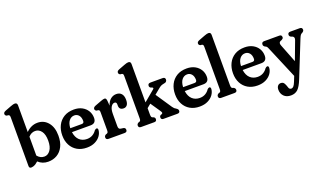

<svg xmlns="http://www.w3.org/2000/svg" viewBox="-90 -1340 3699 2184"><g transform="rotate(-20 1759.0 -248.0)"><path d="M178 -710V-387.5Q207 -417 241.8 -433Q276.5 -449 316.5 -449Q394 -449 443 -390Q492 -331 492 -230.5Q492 -153 465 -99.2Q438 -45.5 391 -17.8Q344 10 284 10Q213.5 10 164 -36.5L131.5 -11Q114 -1 100.8 2.5Q87.5 6 78.5 6Q53.5 6 53.5 -21V-609.5Q53.5 -626 49.5 -632.8Q45.5 -639.5 36.5 -642.5L16.5 -644.5Q-2.5 -653 -2.5 -670.5Q-2.5 -680.5 3.8 -688Q10 -695.5 26.5 -702L99 -729.5Q118.5 -737 129.2 -739.5Q140 -742 149 -742Q178 -742 178 -710ZM260 -370Q212.5 -370 178 -330.5V-102.5Q212.5 -60 262 -60Q305 -60 334.2 -100.8Q363.5 -141.5 363.5 -216.5Q363.5 -292 334 -331Q304.5 -370 260 -370Z M942 -281.5Q942 -214 875.5 -214H650Q659 -148.5 695.2 -115.2Q731.5 -82 786 -82Q825 -82 854.5 -99.5Q884 -117 900.5 -143Q915 -158 926 -158Q943 -158 942.5 -134.5Q940 -97 916.2 -64Q892.5 -31 850.8 -10.5Q809 10 752 10Q685 10 636 -18.5Q587 -47 560.2 -97.8Q533.5 -148.5 533.5 -215.5Q533.5 -282.5 559.8 -335.2Q586 -388 635.8 -418.5Q685.5 -449 757 -449Q813 -449 854.5 -426.8Q896 -404.5 919 -366.8Q942 -329 942 -281.5ZM740 -384Q701.5 -384 675.8 -352.5Q650 -321 647.5 -262.5H786Q814 -262.5 814 -290.5Q814 -334.5 793 -359.2Q772 -384 740 -384Z M1151 -410.5 1155.5 -351Q1171.5 -400.5 1202 -424.8Q1232.5 -449 1270.5 -449Q1310.5 -449 1332.8 -423.5Q1355 -398 1355 -349Q1355 -307 1339 -287Q1323 -267 1297.5 -267Q1243 -267 1243 -319V-335.5Q1243 -363.5 1218.5 -363.5Q1194 -363.5 1176 -334.5Q1158 -305.5 1158 -249V-100.5Q1158 -65.5 1183 -62L1215 -57.5Q1240.5 -53.5 1240.5 -28Q1240.5 0 1209.5 0H1015Q984.5 0 984.5 -28Q984.5 -46 1003 -57.5L1016.5 -62Q1026 -65.5 1029.8 -73.5Q1033.5 -81.5 1033.5 -100.5V-313.5Q1033.5 -330 1029.8 -336.8Q1026 -343.5 1016.5 -346.5L996.5 -348.5Q977.5 -357 977.5 -374.5Q977.5 -395 1006.5 -406L1082 -434.5Q1112.5 -446 1126.5 -446Q1137 -446 1143 -438.5Q1149 -431 1151 -410.5Z M1409 0Q1378.5 0 1378.5 -28Q1378.5 -46 1397 -57.5L1410.5 -62Q1420 -65.5 1423.8 -73.5Q1427.5 -81.5 1427.5 -100.5V-609.5Q1427.5 -626 1423.8 -632.8Q1420 -639.5 1410.5 -642.5L1391 -644.5Q1372 -653 1372 -670.5Q1372 -680.5 1378 -688Q1384 -695.5 1400.5 -702L1473 -729.5Q1492.5 -737 1503.5 -739.5Q1514.5 -742 1523.5 -742Q1552 -742 1552 -710V-246L1682.5 -355Q1701 -370 1681 -379L1664 -385Q1649.5 -393.5 1649.5 -410Q1649.5 -439 1682.5 -439H1829.5Q1860 -439 1860 -411Q1860 -398.5 1851.2 -388Q1842.5 -377.5 1815.5 -374Q1799 -371 1786 -365Q1773 -359 1751.5 -341L1688 -288.5L1817.5 -95.5Q1828 -80.5 1835.8 -73.5Q1843.5 -66.5 1853.5 -61.5Q1869 -51.5 1874.2 -44Q1879.5 -36.5 1879.5 -26.5Q1879.5 0 1849 0H1679Q1651.5 0 1651.5 -28Q1651.5 -43 1665 -52L1679 -57Q1691 -62.5 1690.2 -71.2Q1689.5 -80 1675 -101L1598 -214L1552 -176V-100.5Q1552 -80 1555.5 -71.5Q1559 -63 1568.5 -59L1583 -54Q1598 -44.5 1598 -28Q1598 0 1570 0Z M2307.5 -281.5Q2307.5 -214 2241 -214H2015.5Q2024.5 -148.5 2060.8 -115.2Q2097 -82 2151.5 -82Q2190.5 -82 2220 -99.5Q2249.5 -117 2266 -143Q2280.5 -158 2291.5 -158Q2308.5 -158 2308 -134.5Q2305.5 -97 2281.8 -64Q2258 -31 2216.2 -10.5Q2174.5 10 2117.5 10Q2050.5 10 2001.5 -18.5Q1952.5 -47 1925.8 -97.8Q1899 -148.5 1899 -215.5Q1899 -282.5 1925.2 -335.2Q1951.5 -388 2001.2 -418.5Q2051 -449 2122.5 -449Q2178.5 -449 2220 -426.8Q2261.5 -404.5 2284.5 -366.8Q2307.5 -329 2307.5 -281.5ZM2105.5 -384Q2067 -384 2041.2 -352.5Q2015.5 -321 2013 -262.5H2151.5Q2179.5 -262.5 2179.5 -290.5Q2179.5 -334.5 2158.5 -359.2Q2137.5 -384 2105.5 -384Z M2521.5 -710V-100.5Q2521.5 -81.5 2525.5 -73.5Q2529.5 -65.5 2538.5 -62L2552.5 -57.5Q2571 -46 2571 -28Q2571 0 2540.5 0H2378.5Q2348 0 2348 -28Q2348 -46 2366.5 -57.5L2380 -62Q2389.5 -65.5 2393.2 -73.5Q2397 -81.5 2397 -100.5V-609.5Q2397 -626 2393.2 -632.8Q2389.5 -639.5 2380 -642.5L2360.5 -644.5Q2341.5 -653 2341.5 -670.5Q2341.5 -680.5 2347.5 -688Q2353.5 -695.5 2370 -702L2442.5 -729.5Q2462 -737 2473 -739.5Q2484 -742 2493 -742Q2521.5 -742 2521.5 -710Z M3008.5 -281.5Q3008.5 -214 2942 -214H2716.5Q2725.5 -148.5 2761.8 -115.2Q2798 -82 2852.5 -82Q2891.5 -82 2921 -99.5Q2950.5 -117 2967 -143Q2981.5 -158 2992.5 -158Q3009.5 -158 3009 -134.5Q3006.5 -97 2982.8 -64Q2959 -31 2917.2 -10.5Q2875.5 10 2818.5 10Q2751.5 10 2702.5 -18.5Q2653.5 -47 2626.8 -97.8Q2600 -148.5 2600 -215.5Q2600 -282.5 2626.2 -335.2Q2652.5 -388 2702.2 -418.5Q2752 -449 2823.5 -449Q2879.5 -449 2921 -426.8Q2962.5 -404.5 2985.5 -366.8Q3008.5 -329 3008.5 -281.5ZM2806.5 -384Q2768 -384 2742.2 -352.5Q2716.5 -321 2714 -262.5H2852.5Q2880.5 -262.5 2880.5 -290.5Q2880.5 -334.5 2859.5 -359.2Q2838.5 -384 2806.5 -384Z M3219 112.5 3244.5 49 3080 -340.5Q3072.5 -358.5 3066.5 -365.8Q3060.5 -373 3044.5 -379.5Q3027 -391 3027 -407.5Q3027 -439 3057.5 -439H3242.5Q3271 -439 3271 -410.5Q3271 -400.5 3265.5 -394.5Q3260 -388.5 3249 -382.5L3235.5 -377.5Q3207 -365 3222 -328L3309 -105.5L3393 -329Q3406.5 -365 3378.5 -377.5L3363.5 -382.5Q3343.5 -392.5 3343.5 -410.5Q3343.5 -439 3374.5 -439H3488.5Q3519.5 -439 3519.5 -410.5Q3519.5 -394.5 3500.5 -382Q3484 -374.5 3476.2 -364.5Q3468.5 -354.5 3457 -326.5L3283 107.5Q3252 185 3219.5 215.5Q3187 246 3136 246Q3082 246 3051.5 214.8Q3021 183.5 3021 136.5Q3021 107.5 3034.8 90.5Q3048.5 73.5 3073 73.5Q3090.5 73.5 3102.2 83Q3114 92.5 3124.5 120.5L3132 141.5Q3137 160.5 3145 167.2Q3153 174 3165 174Q3180.5 174 3193 160.2Q3205.5 146.5 3219 112.5Z"/></g></svg>

Font: Fraunces 144pt S100 SemiBold
Style: Regular
Weight: 600
Version: Version 1.000; ttfautohint (v1.8.3)